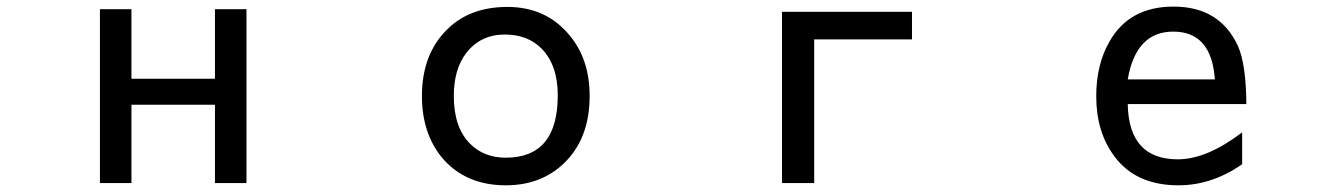

<svg xmlns="http://www.w3.org/2000/svg" viewBox="-20 -554 4040 577"><path d="M375 -317.4H626V-526.4H720.7V-3.9H626V-239.3H375V-3.9H280.3V-526.4H375Z M1504.9 -533.2Q1621.1 -533.2 1691.4 -448.2Q1752 -376 1752 -265.6Q1752 -135.7 1672.9 -61.5Q1604.5 2.9 1500 2.9Q1377.9 2.9 1307.6 -81.1Q1248 -154.3 1248 -265.6Q1248 -393.6 1327.1 -468.8Q1394.5 -533.2 1504.9 -533.2ZM1497.1 -450.2Q1424.8 -450.2 1381.8 -395.5Q1343.8 -346.7 1343.8 -265.6Q1343.8 -170.9 1392.6 -122.1Q1434.6 -80.1 1500 -80.1Q1656.2 -80.1 1656.2 -267.6Q1656.2 -358.4 1607.4 -408.2Q1565.4 -450.2 1497.1 -450.2Z M2426.8 -435.5V-3.9H2330.1V-518.6H2720.7V-435.5Z M3712.9 -60.5Q3622.1 2.9 3521.5 2.9Q3393.6 2.9 3329.1 -84Q3274.4 -157.2 3274.4 -264.6Q3274.4 -360.4 3314.5 -429.7Q3374 -534.2 3506.8 -534.2Q3645.5 -534.2 3700.2 -416Q3724.6 -361.3 3725.6 -241.2H3369.1Q3372.1 -75.2 3519.5 -75.2Q3606.4 -75.2 3712.9 -156.2ZM3369.1 -315.4H3630.9Q3621.1 -459 3505.9 -459Q3393.6 -459 3369.1 -315.4Z"/></svg>

Font: MotoyaLCedar
Style: W3 mono
Weight: 400
Version: Version 1.01